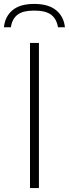

<svg xmlns="http://www.w3.org/2000/svg" viewBox="-54 -959 351 979"><path d="M99 0V-740H144.5V0ZM120.5 -939Q193 -939 232.2 -906.8Q271.5 -874.5 277 -820H241.5Q235 -862 207.2 -883.5Q179.5 -905 120.5 -905Q62 -905 34.8 -883.5Q7.5 -862 1.5 -820H-34Q-28.5 -875 9.8 -907Q48 -939 120.5 -939Z"/></svg>

Font: Encode Sans Semi Expanded ExLight
Style: Regular
Weight: 275
Width: 6
Designer: Multiple Designers
Foundry: Impallari Type
Version: Version 2.000